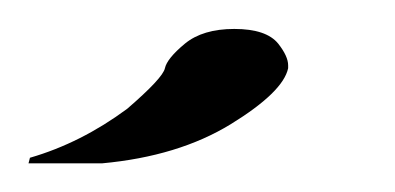

<svg xmlns="http://www.w3.org/2000/svg" viewBox="-37 11 276 134"><path d="M78.1 58.6Q79.6 51.8 92 41.5Q104.5 31.2 126.5 31.2Q148.9 31.2 157.2 41.5Q164.1 50.3 164.1 56.6V58.6Q160.6 75.2 124 97.7Q87.4 120.1 34.2 125H-17.1L-16.1 121.1Q19.5 110.8 51.8 86.9Q76.7 65.4 78.1 58.6Z"/></svg>

Font: Juliett
Style: Bold Italic
Weight: 700
Italic angle: -11.25°
Designer: GGBotNet
Foundry: GGBotNet
Version: 0.60